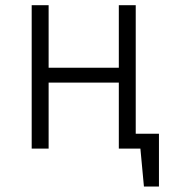

<svg xmlns="http://www.w3.org/2000/svg" viewBox="-20 -558 655 721"><path d="M489.7 -538.5V-55.9H576.9V142.6H520.5L507.2 0H426.2V-247.7H162.6V0H99V-538.5H162.6V-303.6H426.2V-538.5Z"/></svg>

Font: Fira Code Fixed Light
Style: Regular
Weight: 300
Monospace: yes
Designer: Carrois Corporate, Edenspiekermann AG, Nikita Prokopov
Foundry: Carrois Corporate, Edenspiekermann AG, Nikita Prokopov
Version: Version 5.002